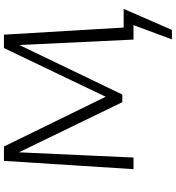

<svg xmlns="http://www.w3.org/2000/svg" viewBox="21 -719 893 975"><g transform="rotate(-90 467.5 -231.5)"><path d="M798 0V-50H910L884 0ZM755 195 846 -50H910L803 195ZM754 0 724 -629 754 -637 475 -57H436L166 -614V-658H211L474 -120L453 -119L711 -658H779L818 0ZM96 0 138 -658H185L155 0Z"/></g></svg>

Font: Ysabeau Office Light
Style: Regular
Weight: 300
Designer: Christian Thalmann (Catharsis Fonts)
Version: Version 2.001;gftools[0.9.30]; featfreeze: tnum,lnum,ss02